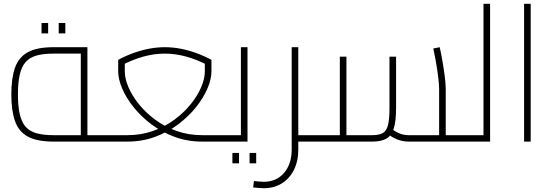

<svg xmlns="http://www.w3.org/2000/svg" viewBox="-20 -750 2931 1017"><path d="M263 0Q176 0 127.5 -26.5Q79 -53 59.5 -108.5Q40 -164 40 -250Q40 -336 59.5 -391.5Q79 -447 127.5 -473.5Q176 -500 263 -500H443V0H408V-480L423 -466H263Q209 -466 172.5 -455.5Q136 -445 115 -420.5Q94 -396 84.5 -354Q75 -312 75 -250Q75 -188 84.5 -146Q94 -104 115 -79.5Q136 -55 172.5 -44.5Q209 -34 263 -34H543V0ZM543 0V-34Q557 -34 560 -29Q563 -24 563 -17Q563 -10 560 -5Q557 0 543 0ZM200 -573V-628H235V-573ZM291 -573V-628H326V-573Z M543 0V-34H655Q728 -34 791 -56.5Q854 -79 904.5 -116.5Q955 -154 991 -199Q1027 -244 1046 -289Q1065 -334 1065 -372V-433L1084 -403Q1022 -435 965.5 -450.5Q909 -466 853 -466Q797 -466 740.5 -450.5Q684 -435 622 -403L641 -433V-372Q641 -334 660 -289Q679 -244 715 -199Q751 -154 801.5 -116.5Q852 -79 915 -56.5Q978 -34 1051 -34H1156V0H1051Q973 0 905 -25Q837 -50 782 -91.5Q727 -133 687.5 -182.5Q648 -232 627 -281.5Q606 -331 606 -372V-433Q649 -456 690.5 -470.5Q732 -485 772.5 -492.5Q813 -500 853 -500Q894 -500 934 -492.5Q974 -485 1015.5 -470.5Q1057 -456 1100 -433V-372Q1100 -331 1079 -281.5Q1058 -232 1018.5 -182.5Q979 -133 924 -91.5Q869 -50 801 -25Q733 0 655 0ZM543 0Q530 0 526.5 -5Q523 -10 523 -17Q523 -24 526.5 -29Q530 -34 543 -34ZM1156 0V-34Q1170 -34 1173 -29Q1176 -24 1176 -17Q1176 -10 1173 -5Q1170 0 1156 0Z M1156 0V-34H1271L1256 -20V-500H1291V0ZM1156 0Q1143 0 1139.5 -5Q1136 -10 1136 -17Q1136 -24 1139.5 -29Q1143 -34 1156 -34ZM1211 115V60H1246V115ZM1302 115V60H1337V115Z M1560 0V-34H1660V0ZM1377 247Q1364 247 1349.5 245.5Q1335 244 1321 243L1325 209Q1339 210 1352.5 211.5Q1366 213 1377 213Q1444 213 1484.5 166Q1525 119 1525 42V-500H1560V42Q1560 103 1537 149.5Q1514 196 1472.5 221.5Q1431 247 1377 247ZM1660 0V-34Q1674 -34 1677 -29Q1680 -24 1680 -17Q1680 -10 1677 -5Q1674 0 1660 0Z M2341 0V-34H2441V0ZM2144 0Q2113 0 2082.5 -12Q2052 -24 2022 -51L2045 -76Q2070 -54 2094 -44Q2118 -34 2144 -34H2341L2306 0V-278Q2306 -299 2302 -334Q2298 -369 2291 -410.5Q2284 -452 2275 -493L2309 -500Q2317 -466 2324 -424.5Q2331 -383 2336 -344Q2341 -305 2341 -278V0ZM1660 0V-34H1795L1780 -20V-450H1815V0ZM1815 0V-34H1951Q1988 -34 2007.5 -45Q2027 -56 2035 -87Q2043 -118 2043 -178V-450H2078V-178Q2078 -106 2065 -67.5Q2052 -29 2024.5 -14.5Q1997 0 1951 0ZM1660 0Q1647 0 1643.5 -5Q1640 -10 1640 -17Q1640 -24 1643.5 -29Q1647 -34 1660 -34ZM2441 0V-34Q2455 -34 2458 -29Q2461 -24 2461 -17Q2461 -10 2458 -5Q2455 0 2441 0Z M2541 0V-730H2576V0ZM2441 0V-34H2541V0ZM2441 0Q2428 0 2424.5 -5Q2421 -10 2421 -17Q2421 -24 2424.5 -29Q2428 -34 2441 -34Z M2756 0V-730H2791V0Z"/></svg>

Font: TitilliumWeb ExtraLight
Style: Regular
Weight: 400
Designer: Mohamed Gaber, Accademia di Belle Arti di Urbino and others
Foundry: Kief Type Foundry, Accademia di Belle Arti di Urbino and others
Version: Version 3.000; ttfautohint (v1.8.2)